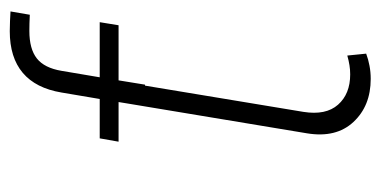

<svg xmlns="http://www.w3.org/2000/svg" viewBox="-213 -557 779 393"><g transform="rotate(-90 176.5 -360.5)"><path d="M211.4 8.8Q156.2 8.8 123.3 -26.6Q90.3 -62 100.1 -121.6L167.5 -527.3H210L144 -128.9Q136.7 -83 158.7 -58.1Q180.7 -33.2 220.7 -33.2Q230.5 -33.2 239.5 -34.7Q248.5 -36.1 259.3 -39.1L263.2 -0.5Q251.5 3.9 238.5 6.3Q225.6 8.8 211.4 8.8ZM83 -507.3 89.8 -545.9H327.6L321.3 -507.3ZM155.3 -453.1 170.4 -545.9 183.6 -624Q192.4 -676.8 223.9 -703.4Q255.4 -730 309.1 -730Q319.3 -730 330.3 -729.5Q341.3 -729 349.6 -728.5L342.8 -689Q334 -689.5 325 -689.7Q315.9 -689.9 309.6 -689.9Q272.9 -689.9 253.4 -674.6Q233.9 -659.2 228 -624L214.8 -545.9L199.7 -453.1Z"/></g></svg>

Font: Inter ExtraLight
Style: Italic
Weight: 250
Italic angle: -9.3988°
Designer: Rasmus Andersson
Foundry: rsms
Version: Version 4.001;git-66647c0bb